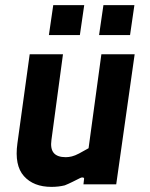

<svg xmlns="http://www.w3.org/2000/svg" viewBox="-20 -720 584 750"><path d="M181 10Q111 10 73.5 -32Q36 -74 48 -160L96 -508H226L181 -174Q176 -139 190 -122.5Q204 -106 237 -106Q248 -106 260.5 -109Q273 -112 289 -120.5Q305 -129 326 -141L376 -508H506L434 0H306L308 -18Q310 -25 305 -26.5Q300 -28 294 -25Q278 -17 263 -9.5Q248 -2 233 4Q221 7 208 8.5Q195 10 181 10ZM367 -583 384 -700H505L488 -583ZM171 -583 188 -700H309L292 -583Z"/></svg>

Font: Finlandica SemiBold
Style: Italic
Weight: 600
Italic angle: -8°
Designer: Niklas Ekholm, Juho Hiilivirta, Jaakko Suomalainen
Foundry: Helsinki Type Studio
Version: Version 1.063